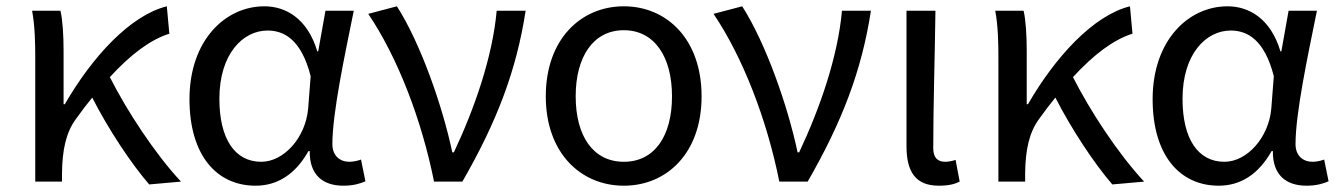

<svg xmlns="http://www.w3.org/2000/svg" viewBox="-20 -577 4256 610"><path d="M555 0C472 -89 383 -225 329 -332C396 -405 458 -451 518 -470L510 -557C393 -528 272 -395 186 -246H182V-416C182 -464 179 -514 172 -543H82C91 -495 92 -438 92 -394V0H177V-28C178 -99 189 -156 222 -200C239 -224 256 -246 273 -267C324 -167 396 -58 454 9Z M792 13C862 13 919 -24 960 -97H964C963 -21 1006 13 1071 13C1103 13 1125 6 1141 -1L1127 -70C1116 -66 1102 -63 1090 -63C1060 -63 1036 -82 1036 -119C1036 -218 1075 -400 1104 -543H1014L991 -414H988C957 -518 888 -557 820 -557C695 -557 582 -448 582 -262C582 -84 668 13 792 13ZM810 -63C726 -63 677 -136 677 -263C677 -406 752 -480 830 -480C881 -480 937 -453 967 -335L959 -232C951 -140 882 -63 810 -63Z M1359 0H1449C1559 -191 1621 -354 1650 -543H1558C1545 -397 1488 -233 1422 -93H1417C1386 -240 1316 -440 1241 -557L1150 -533C1243 -395 1319 -199 1359 0Z M1962 13C2098 13 2209 -90 2209 -271C2209 -453 2098 -557 1962 -557C1826 -557 1714 -453 1714 -271C1714 -90 1826 13 1962 13ZM1962 -63C1865 -63 1809 -144 1809 -271C1809 -397 1865 -481 1962 -481C2059 -481 2115 -397 2115 -271C2115 -144 2059 -63 1962 -63Z M2456 0H2546C2656 -191 2718 -354 2747 -543H2655C2642 -397 2585 -233 2519 -93H2514C2483 -240 2413 -440 2338 -557L2247 -533C2340 -395 2416 -199 2456 0Z M2963 13C2994 13 3013 8 3029 0L3016 -69C3004 -65 2993 -63 2983 -63C2960 -63 2945 -75 2945 -106C2945 -237 2950 -396 2952 -543H2860V-113C2860 -32 2888 13 2963 13Z M3615 0C3532 -89 3443 -225 3389 -332C3456 -405 3518 -451 3578 -470L3570 -557C3453 -528 3332 -395 3246 -246H3242V-416C3242 -464 3239 -514 3232 -543H3142C3151 -495 3152 -438 3152 -394V0H3237V-28C3238 -99 3249 -156 3282 -200C3299 -224 3316 -246 3333 -267C3384 -167 3456 -58 3514 9Z M3852 13C3922 13 3979 -24 4020 -97H4024C4023 -21 4066 13 4131 13C4163 13 4185 6 4201 -1L4187 -70C4176 -66 4162 -63 4150 -63C4120 -63 4096 -82 4096 -119C4096 -218 4135 -400 4164 -543H4074L4051 -414H4048C4017 -518 3948 -557 3880 -557C3755 -557 3642 -448 3642 -262C3642 -84 3728 13 3852 13ZM3870 -63C3786 -63 3737 -136 3737 -263C3737 -406 3812 -480 3890 -480C3941 -480 3997 -453 4027 -335L4019 -232C4011 -140 3942 -63 3870 -63Z"/></svg>

Font: Source Han Sans CN Regular
Style: Regular
Weight: 400
Designer: Ryoko NISHIZUKA (kana & ideographs); Paul D. Hunt (Latin, Greek & Cyrillic); Wenlong ZHANG (bopomofo); Sandoll Communica
Foundry: Adobe Systems Incorporated
Version: Version 1.004;PS 1.004;hotconv 1.0.82;makeotf.lib2.5.63406